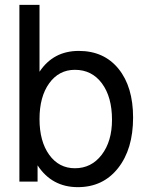

<svg xmlns="http://www.w3.org/2000/svg" viewBox="-20 -749 599 792"><path d="M60 -729H143V-453Q200 -539 305 -539Q409 -539 469 -465Q529 -391 529 -264Q529 -134 467 -55.5Q405 23 301 23Q194 23 135 -67V0H60ZM289 -461Q223 -461 183 -405.5Q143 -350 143 -258Q143 -166 183 -110.5Q223 -55 289 -55Q357 -55 399.5 -110.5Q442 -166 442 -255Q442 -349 400.5 -405Q359 -461 289 -461Z"/></svg>

Font: ColatingCofangSans
Style: Regular
Weight: 400
Foundry: GNU
Version: Version 412.227;June 27, 2022;FontCreator 11.0.0.2412 32-bit